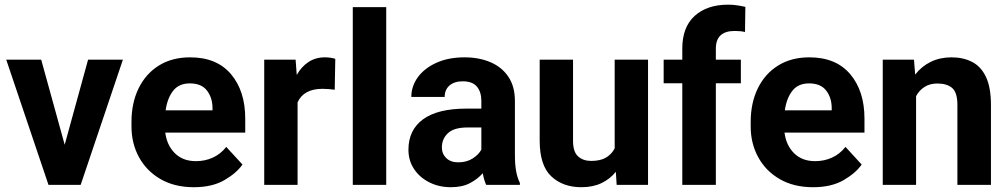

<svg xmlns="http://www.w3.org/2000/svg" viewBox="-20 -780 4253 810"><path d="M153.8 -528.3 252.9 -169.4 351.6 -528.3H498.5L320.3 0H184.6L6.3 -528.3Z M797.9 9.8Q715.8 9.8 656.7 -24.7Q597.7 -59.1 566.2 -117.2Q534.7 -175.3 534.7 -246.1V-265.6Q534.7 -345.7 564.7 -407.2Q594.7 -468.8 650.1 -503.4Q705.6 -538.1 782.2 -538.1Q894.5 -538.1 954.6 -467Q1014.6 -396 1014.6 -279.3V-220.7H677.2Q684.1 -167 717.8 -133.5Q751.5 -100.1 806.6 -100.1Q844.7 -100.1 877.7 -115Q910.6 -129.9 934.6 -160.2L1002.9 -85.9Q978 -49.8 926.5 -20Q875 9.8 797.9 9.8ZM780.8 -428.2Q734.9 -428.2 710.4 -397Q686 -365.7 678.7 -314.5H876.5V-325.2Q876 -368.7 852.8 -398.4Q829.6 -428.2 780.8 -428.2Z M1394.5 -531.7 1392.1 -401.4Q1381.8 -402.8 1367.4 -404.1Q1353 -405.3 1341.3 -405.3Q1260.7 -405.3 1235.4 -348.1V0H1094.7V-528.3H1227.1L1231.9 -463.9Q1251.5 -498.5 1281.2 -518.3Q1311 -538.1 1350.6 -538.1Q1361.8 -538.1 1374.3 -536.4Q1386.7 -534.7 1394.5 -531.7Z M1609.4 -750V0H1468.3V-750Z M2031.2 0Q2022 -19 2016.6 -49.3Q1995.6 -24.9 1962.9 -7.6Q1930.2 9.8 1882.3 9.8Q1832 9.8 1791.3 -10.7Q1750.5 -31.2 1726.8 -66.9Q1703.1 -102.5 1703.1 -148.4Q1703.1 -231.4 1764.6 -276.6Q1826.2 -321.8 1947.8 -321.8H2010.7V-354.5Q2010.7 -392.1 1991.9 -414.6Q1973.1 -437 1932.1 -437Q1896.5 -437 1876.2 -419.2Q1856 -401.4 1856 -371.1H1715.3Q1715.3 -416.5 1742.9 -454.3Q1770.5 -492.2 1821 -515.1Q1871.6 -538.1 1939.9 -538.1Q2001 -538.1 2049.1 -517.6Q2097.2 -497.1 2124.8 -456.1Q2152.3 -415 2152.3 -353.5V-127.4Q2152.3 -84 2157.7 -56.2Q2163.1 -28.3 2173.3 -8.3V0ZM1913.1 -95.2Q1949.2 -95.2 1974.6 -111.8Q2000 -128.4 2010.7 -148.9V-242.2H1951.7Q1895.5 -242.2 1869.9 -218.3Q1844.2 -194.3 1844.2 -158.2Q1844.2 -130.9 1862.8 -113Q1881.3 -95.2 1913.1 -95.2Z M2581.5 0 2578.1 -55.2Q2553.2 -24.4 2517.1 -7.3Q2481 9.8 2432.6 9.8Q2354.5 9.8 2305.7 -36.1Q2256.8 -82 2256.8 -187V-528.3H2397.5V-186Q2397.5 -139.2 2418.9 -120.1Q2440.4 -101.1 2474.1 -101.1Q2513.2 -101.1 2537.1 -115.5Q2561 -129.9 2573.2 -154.3V-528.3H2713.9V0Z M3000 0H2858.4V-428.7H2779.8V-528.3H2858.4V-575.2Q2858.4 -665.5 2910.6 -712.9Q2962.9 -760.3 3051.8 -760.3Q3071.3 -760.3 3089.4 -757.6Q3107.4 -754.9 3124.5 -751L3123 -645Q3105 -649.4 3079.6 -649.4Q3000 -649.4 3000 -575.2V-528.3H3105.5V-428.7H3000Z M3410.2 9.8Q3328.1 9.8 3269 -24.7Q3210 -59.1 3178.5 -117.2Q3147 -175.3 3147 -246.1V-265.6Q3147 -345.7 3177 -407.2Q3207 -468.8 3262.5 -503.4Q3317.9 -538.1 3394.5 -538.1Q3506.8 -538.1 3566.9 -467Q3627 -396 3627 -279.3V-220.7H3289.6Q3296.4 -167 3330.1 -133.5Q3363.8 -100.1 3418.9 -100.1Q3457 -100.1 3490 -115Q3522.9 -129.9 3546.9 -160.2L3615.2 -85.9Q3590.3 -49.8 3538.8 -20Q3487.3 9.8 3410.2 9.8ZM3393.1 -428.2Q3347.2 -428.2 3322.8 -397Q3298.3 -365.7 3291 -314.5H3488.8V-325.2Q3488.3 -368.7 3465.1 -398.4Q3441.9 -428.2 3393.1 -428.2Z M3934.6 -427.7Q3902.8 -427.7 3880.4 -413.3Q3857.9 -398.9 3844.7 -374.5V0H3704.1V-528.3H3835.9L3840.8 -465.3Q3868.2 -500.5 3907 -519.3Q3945.8 -538.1 3993.7 -538.1Q4043.5 -538.1 4081.1 -518.8Q4118.7 -499.5 4139.6 -455.3Q4160.6 -411.1 4160.6 -336.9V0H4019V-337.4Q4019 -389.6 3997.1 -408.7Q3975.1 -427.7 3934.6 -427.7Z"/></svg>

Font: Vazirmatn UI
Style: Bold
Weight: 700
Designer: Saber Rastikerdar
Foundry: Saber Rastikerdar
Version: Version 33.003